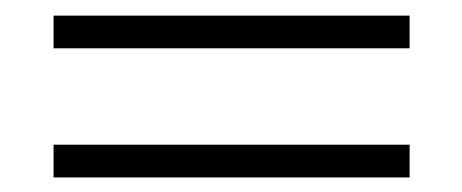

<svg xmlns="http://www.w3.org/2000/svg" viewBox="-20 -436 607 252"><path d="M517.6 -372.6H50.3V-415.5H517.6ZM517.6 -203.1H50.3V-246.1H517.6Z"/></svg>

Font: Noto Nastaliq Urdu
Style: Regular
Weight: 400
Designer: Monotype Design Team
Foundry: Monotype Imaging Inc.
Version: Version 1.02 uh